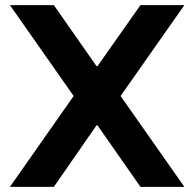

<svg xmlns="http://www.w3.org/2000/svg" viewBox="-20 -727 755 747"><path d="M266.6 -353.5 18.6 -707H189.5L355.5 -469.7H359.4L526.4 -707H697.3L449.2 -353.5L697.3 0H526.4L359.4 -239.3H355.5L189.5 0H18.6Z"/></svg>

Font: Wanted Sans
Style: Bold
Weight: 700
Designer: Original Design by Kil Hyung-jin and Kang Hanbin, Wanted Lab, Inc; Hangeul from Source Han Sans by Jang Soo-young and Ka
Foundry: Wanted Lab, Inc.
Version: Version 1.000